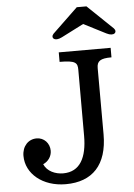

<svg xmlns="http://www.w3.org/2000/svg" viewBox="-63 -1024 751 1080"><g transform="rotate(-5 312.0 -484.0)"><path d="M40.5 -169.4C40.5 -69.3 133.3 9.8 264.2 9.8C415.5 9.8 500 -79.1 500 -251L499.5 -625.5C499.5 -664.6 518.6 -678.7 582 -678.7V-732.4H289.1V-678.7C379.9 -678.7 390.1 -664.6 390.1 -625.5V-251.5C390.1 -129.9 350.1 -52.2 254.9 -52.2C210.4 -52.2 164.1 -72.3 147 -113.3C175.3 -125 195.8 -153.3 195.8 -185.1C195.8 -228 164.1 -261.2 122.6 -261.2C75.7 -261.2 40.5 -224.1 40.5 -169.4ZM314 -815.4 439.5 -879.4 564.9 -815.4C607.9 -793 629.4 -818.4 609.9 -839.4L466.8 -976.6H412.1L269 -839.4C249.5 -818.4 271 -793 314 -815.4Z"/></g></svg>

Font: Arbutus Slab
Style: Regular
Weight: 400
Designer: Karolina Lach
Foundry: Karolina Lach
Version: Version 1.001